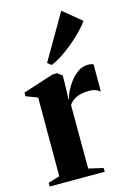

<svg xmlns="http://www.w3.org/2000/svg" viewBox="-121 -858 623 918"><g transform="rotate(-15 190.0 -399.0)"><path d="M7 0V-18.5L64 -35.5V-425L7 -447V-465L159 -514H181.5L204.5 -497V-468.5L202 -378L205 -381Q207 -394 217.2 -416Q227.5 -438 244.5 -460.8Q261.5 -483.5 284 -499.2Q306.5 -515 333 -515Q343.5 -515 350 -513.5Q356.5 -512 361 -509.5V-375.5Q355 -380.5 341.5 -386.8Q328 -393 309 -393Q288.5 -393 269.8 -389.5Q251 -386 235 -376.8Q219 -367.5 206.5 -350L207 -35.5L279.5 -18.5V0ZM166 -559 148 -574 278 -797.5 368.5 -723Q351.5 -699.5 327.2 -675Q303 -650.5 275.5 -627.8Q248 -605 220.2 -587Q192.5 -569 167 -559Z"/></g></svg>

Font: Merriweather 144pt
Style: Bold
Weight: 700
Version: Version 2.100